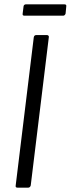

<svg xmlns="http://www.w3.org/2000/svg" viewBox="-20 -861 324 881"><path d="M52 -10 135 -690Q137 -700 146 -700H196Q200 -700 202.5 -697Q205 -694 204 -690L121 -10Q120 -6 117 -3Q114 0 110 0H60Q50 0 52 -10ZM84 -799 88 -831Q88 -835 91 -838Q94 -841 98 -841H276Q286 -841 284 -831L281 -799Q280 -795 277 -792Q274 -789 270 -789H92Q82 -789 84 -799Z"/></svg>

Font: Barlow Condensed
Style: Italic
Weight: 400
Width: 3
Italic angle: -7°
Designer: Jeremy Tribby
Foundry: Tribby Type
Version: Version 1.408